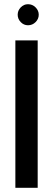

<svg xmlns="http://www.w3.org/2000/svg" viewBox="-20 -892 252 912"><path d="M159 0H53V-700H159ZM113 -772Q93 -772 78.5 -787Q64 -802 64 -822Q64 -842 78.5 -857Q93 -872 113 -872Q134 -872 149 -857Q164 -842 164 -822Q164 -802 149 -787Q134 -772 113 -772Z"/></svg>

Font: Kulim Park SemiBold
Style: Regular
Weight: 600
Designer: Noponies / Dale Sattler
Foundry: Noponies
Version: Version 1.000; ttfautohint (v1.8.3)